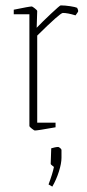

<svg xmlns="http://www.w3.org/2000/svg" viewBox="-20 -474 324 712"><path d="M89 -7V-421H31V-438Q89 -450 98 -450Q100 -450 109 -443Q118 -436 118 -433L116 -371Q137 -393 169.5 -423.5Q202 -454 205 -454Q221 -454 240.5 -451Q260 -448 266 -445Q270 -437 270 -433Q270 -431 266.5 -426Q263 -421 260 -417Q231 -426 213 -426Q203 -426 118 -342V-19H186V-2Q119 10 109 10Q107 10 98 3Q89 -4 89 -7ZM160 210Q175 170 180 145Q178 143 173 139.5Q168 136 168 133L170 76Q176 74 183.5 72.5Q191 71 196 71Q198 71 203 75Q208 79 208 82V111Q208 132 198.5 162Q189 192 174 218Z"/></svg>

Font: Grenze Thin
Style: Regular
Weight: 250
Designer: Renata Polastri
Foundry: Omnibus-Type
Version: Version 1.002; ttfautohint (v1.8)